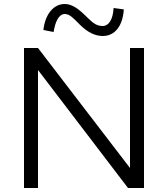

<svg xmlns="http://www.w3.org/2000/svg" viewBox="-20 -940 840 960"><path d="M630 -700V-100L170 -700H100V0H170V-590L620 0H700V-700ZM599 -893 548 -900C545 -842 523 -810 494 -810C467 -810 449 -820 415 -854C375 -894 342 -920 304 -920C245 -920 205 -865 197 -790L248 -780C256 -831 274 -870 304 -870C329 -870 348 -848 379 -817C419 -777 457 -760 494 -760C554 -760 594 -810 599 -893Z"/></svg>

Font: Gully Light
Style: Regular
Weight: 300
Designer: jaikishan Patel
Foundry: MagicType
Version: Version 1.000;Glyphs 3.2 (3242)